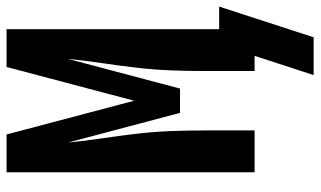

<svg xmlns="http://www.w3.org/2000/svg" viewBox="-210 -564 950 569"><g transform="rotate(-90 264.5 -280.0)"><path d="M326 175 383 0H338V-147Q338 -198 340 -249Q342 -300 348 -351Q354 -402 361.5 -452.5Q369 -503 374 -553L286 -221H214L126 -553Q131 -503 138.5 -452.5Q146 -402 152 -351Q158 -300 160 -249Q162 -198 162 -147V0H38V-735H150L250 -357L350 -735H462V-105H529L438 175Z"/></g></svg>

Font: Iosevka Curly Extrabold
Style: Regular
Weight: 800
Monospace: yes
Designer: Belleve Invis
Foundry: Belleve Invis
Version: Version 22.1.2; ttfautohint (v1.8.4)